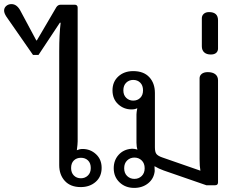

<svg xmlns="http://www.w3.org/2000/svg" viewBox="-76 -904 1164 937"><path d="M213 -98V-653Q213 -737 220 -793H216L112 -636H85L-45 -823Q-56 -840 -56 -852Q-56 -866 -45.5 -875Q-35 -884 -20 -884Q8 -884 26 -847L101 -707H104L199 -869Q207 -881 220 -881H289Q295 -881 299 -877.5Q303 -874 303 -867V-214Q303 -201 299 -171Q313 -177 327 -177Q365 -177 392.5 -151.5Q420 -126 420 -85Q420 -42 391 -16.5Q362 9 318 9Q268 9 240.5 -21Q213 -51 213 -98ZM367 -84Q367 -108 353.5 -121Q340 -134 319 -134Q298 -134 284.5 -121Q271 -108 271 -84Q271 -61 284.5 -47.5Q298 -34 319 -34Q339 -34 353 -47.5Q367 -61 367 -84Z M479 -83Q479 -122 503 -148.5Q527 -175 566 -178H572Q581 -178 595 -174Q590 -187 590 -208V-345Q590 -356 594 -376Q583 -370 566 -370Q528 -370 500.5 -395.5Q473 -421 473 -463Q473 -505 501.5 -531Q530 -557 574 -557Q625 -557 652.5 -527.5Q680 -498 680 -450V-185Q680 -162 687.5 -152.5Q695 -143 715 -136L902 -71Q898 -92 898 -127V-522Q898 -535 908.5 -543.5Q919 -552 938 -552Q962 -552 975 -541.5Q988 -531 988 -512V-14Q988 0 974 0H931L723 -72Q700 -80 678 -93Q679 -85 679 -69Q675 -32 647 -9.5Q619 13 579 13Q536 13 507.5 -14Q479 -41 479 -83ZM622 -463Q622 -487 608.5 -500.5Q595 -514 574 -514Q554 -514 540 -500.5Q526 -487 526 -463Q526 -440 540 -426.5Q554 -413 574 -413Q595 -413 608.5 -426.5Q622 -440 622 -463ZM630 -83Q630 -107 615.5 -121Q601 -135 580 -135Q559 -135 544.5 -121Q530 -107 530 -83Q530 -59 544.5 -45Q559 -31 580 -31Q601 -31 615.5 -45Q630 -59 630 -83Z M909 -678V-815Q909 -828 918.5 -836.5Q928 -845 944 -845Q988 -845 988 -805V-667Q988 -654 979 -646Q970 -638 953 -638Q932 -638 920.5 -648.5Q909 -659 909 -678Z"/></svg>

Font: Maitree Medium
Style: Regular
Weight: 500
Designer: CadsonDemak Team
Foundry: CadsonDemak
Version: Version 1.010